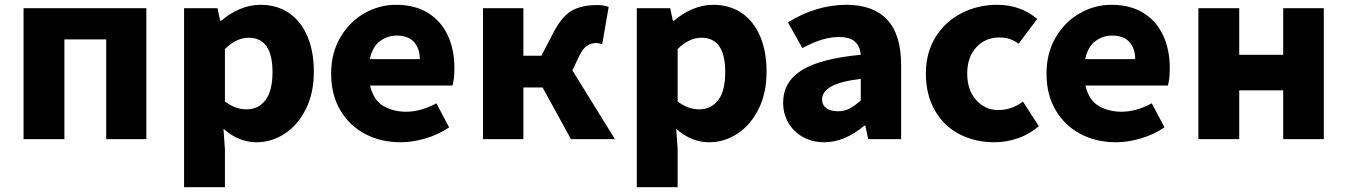

<svg xmlns="http://www.w3.org/2000/svg" viewBox="-20 -579 5608 799"><path d="M78 -545H589V0H422V-415H248V0H78Z M746 -545H885L896 -493H901Q937 -524 979 -541.5Q1021 -559 1064 -559Q1133 -559 1183 -524.5Q1233 -490 1259.5 -427.5Q1286 -365 1286 -281Q1286 -191 1252.5 -124.5Q1219 -58 1164.5 -22.5Q1110 13 1047 13Q973 13 910 -43L916 42V200H746ZM1114 -279Q1114 -422 1015 -422Q964 -422 916 -375V-157Q958 -124 1006 -124Q1055 -124 1084.5 -162Q1114 -200 1114 -279Z M1358 -273Q1358 -358 1396 -423Q1434 -488 1496 -523.5Q1558 -559 1628 -559Q1707 -559 1761.5 -525Q1816 -491 1843.5 -431.5Q1871 -372 1871 -296Q1871 -249 1863 -223H1520Q1534 -162 1575.5 -138Q1617 -114 1670 -114Q1731 -114 1796 -149L1849 -49Q1805 -19 1751 -3Q1697 13 1647 13Q1565 13 1499.5 -21.5Q1434 -56 1396 -120.5Q1358 -185 1358 -273ZM1727 -333Q1727 -377 1703 -404Q1679 -431 1631 -431Q1593 -431 1561.5 -408Q1530 -385 1519 -333Z M1990 -545H2158V-347H2233L2284 -445Q2319 -512 2360 -535Q2401 -558 2466 -558Q2495 -558 2513 -550L2486 -395Q2471 -400 2464 -400Q2441 -400 2424 -389.5Q2407 -379 2391 -347L2362 -286L2539 0H2356L2238 -215H2158V0H1990Z M2630 -545H2769L2780 -493H2785Q2821 -524 2863 -541.5Q2905 -559 2948 -559Q3017 -559 3067 -524.5Q3117 -490 3143.5 -427.5Q3170 -365 3170 -281Q3170 -191 3136.5 -124.5Q3103 -58 3048.5 -22.5Q2994 13 2931 13Q2857 13 2794 -43L2800 42V200H2630ZM2998 -279Q2998 -422 2899 -422Q2848 -422 2800 -375V-157Q2842 -124 2890 -124Q2939 -124 2968.5 -162Q2998 -200 2998 -279Z M3239 -151Q3239 -238 3316 -286.5Q3393 -335 3562 -351Q3559 -387 3537.5 -406Q3516 -425 3471 -425Q3437 -425 3400.5 -414Q3364 -403 3319 -379L3259 -486Q3377 -559 3503 -559Q3614 -559 3672 -497Q3730 -435 3730 -309V0H3593L3581 -56H3577Q3494 13 3410 13Q3360 13 3321 -9Q3282 -31 3260.5 -68.5Q3239 -106 3239 -151ZM3562 -161V-251Q3475 -240 3438 -218.5Q3401 -197 3401 -165Q3401 -142 3419 -129Q3437 -116 3467 -116Q3493 -116 3514 -126.5Q3535 -137 3562 -161Z M3833 -273Q3833 -360 3873.5 -425Q3914 -490 3982 -524.5Q4050 -559 4130 -559Q4178 -559 4220.5 -544Q4263 -529 4296 -500L4219 -397Q4201 -410 4182.5 -416.5Q4164 -423 4139 -423Q4080 -423 4042.5 -382Q4005 -341 4005 -273Q4005 -205 4042 -163Q4079 -121 4135 -121Q4189 -121 4237 -156L4303 -54Q4267 -22 4218.5 -4.5Q4170 13 4118 13Q4037 13 3972 -21Q3907 -55 3870 -120Q3833 -185 3833 -273Z M4335 -273Q4335 -358 4373 -423Q4411 -488 4473 -523.5Q4535 -559 4605 -559Q4684 -559 4738.5 -525Q4793 -491 4820.5 -431.5Q4848 -372 4848 -296Q4848 -249 4840 -223H4497Q4511 -162 4552.5 -138Q4594 -114 4647 -114Q4708 -114 4773 -149L4826 -49Q4782 -19 4728 -3Q4674 13 4624 13Q4542 13 4476.5 -21.5Q4411 -56 4373 -120.5Q4335 -185 4335 -273ZM4704 -333Q4704 -377 4680 -404Q4656 -431 4608 -431Q4570 -431 4538.5 -408Q4507 -385 4496 -333Z M4967 -545H5137V-351H5320V-545H5489V0H5320V-203H5137V0H4967Z"/></svg>

Font: Nebula Sans Bold
Style: Regular
Weight: 700
Designer: Paul D. Hunt for Adobe (as Source Sans)
Foundry: Nebula Entertainment & Broadcasting LLC
Version: Version 1.010